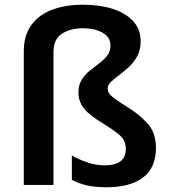

<svg xmlns="http://www.w3.org/2000/svg" viewBox="-20 -878 721 815"><path d="M577 -703Q577 -667 563 -640.5Q549 -614 528 -594.5Q507 -575 486 -559.5Q465 -544 451 -530.5Q437 -517 437 -502Q437 -489 445.5 -478.5Q454 -468 475 -453.5Q496 -439 534 -415Q584 -382 613 -345.5Q642 -309 642 -250Q642 -166 587 -124.5Q532 -83 432 -83Q340 -83 285 -115V-218Q309 -203 348.5 -189.5Q388 -176 424 -176Q514 -176 514 -246Q514 -266 506.5 -281Q499 -296 479 -312Q459 -328 422 -351Q360 -388 336.5 -417.5Q313 -447 313 -486Q313 -517 326.5 -539Q340 -561 360.5 -577.5Q381 -594 401 -609Q421 -624 435 -642Q449 -660 449 -685Q449 -720 415.5 -739Q382 -758 332 -758Q279 -758 243 -735Q207 -712 207 -656V-93H81V-660Q81 -729 114 -773Q147 -817 203.5 -837.5Q260 -858 332 -858Q403 -858 458 -840.5Q513 -823 545 -788.5Q577 -754 577 -703Z"/></svg>

Font: Noto Sans Telugu UI SemiBold
Style: Regular
Weight: 600
Designer: Jelle Bosma - Monotype Design Team
Foundry: Monotype Imaging Inc.
Version: Version 2.005; ttfautohint (v1.8.4.7-5d5b)